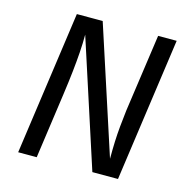

<svg xmlns="http://www.w3.org/2000/svg" viewBox="-102 -789 881 890"><g transform="rotate(15 338.5 -344.5)"><path d="M549 -689H638L541 0H418L221 -607Q221 -565 218 -521.5Q215 -478 209.5 -427.5Q204 -377 195 -313L151 0H62L159 -689H283L481 -81Q481 -127 482.5 -164Q484 -201 487.5 -237.5Q491 -274 496 -316Z"/></g></svg>

Font: Fira Sans Variable
Style: Italic
Weight: 397
Italic angle: -8°
Designer: Carrois Corporate & Edenspiekermann AG
Foundry: Carrois Corporate GbR & Edenspiekermann AG
Version: Version 4.202